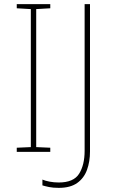

<svg xmlns="http://www.w3.org/2000/svg" viewBox="-20 -734 554 928"><path d="M223 0H61V-20L129 -23V-690L61 -694V-714H223V-694L155 -690V-23L223 -20ZM264 174Q236 174 217 170Q198 166 185 162V134Q199 140 220 144Q241 148 264 148Q336 148 362.5 105.5Q389 63 389 -5V-714H415V-2Q415 47 400.5 87Q386 127 353 150.5Q320 174 264 174Z"/></svg>

Font: Noto Sans Sinhala UI Thin
Style: Regular
Weight: 100
Designer: Jelle Bosma - Monotype Design Team
Foundry: Monotype Imaging Inc.
Version: Version 2.006; ttfautohint (v1.8.4.7-5d5b)